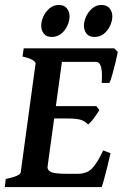

<svg xmlns="http://www.w3.org/2000/svg" viewBox="-23 -763 501 783"><path d="M457.5 -551.3Q454.6 -535.6 448.5 -510.3Q442.4 -484.9 435.5 -460.4Q428.7 -436 423.3 -424.8H391.6Q395 -465.8 389.4 -488.3Q383.8 -510.7 368.7 -510.7H208L227.5 -565.9H442.9ZM382.3 -314Q374.5 -301.3 360.4 -281.7Q346.2 -262.2 335.9 -255.4Q324.2 -268.6 306.9 -274.2Q289.6 -279.8 251 -279.8H171.4L187 -330.1H370.1ZM427.7 -138.2Q421.9 -112.3 414.8 -83.5Q407.7 -54.7 401.4 -31.7Q395 -8.8 391.6 0H-3.4L0.5 -33.2Q60.1 -45.4 61.5 -60.5L122.1 -504.4Q123 -509.8 110.6 -517.8Q98.1 -525.9 68.8 -532.2L73.7 -565.9H297.9L293 -532.2Q264.2 -529.3 247.6 -524.9Q231 -520.5 230 -514.2L170.9 -83Q169.4 -70.3 183.3 -62.3Q197.3 -54.2 252.4 -54.2H292.5Q331.1 -54.2 352.1 -75.7Q373 -97.2 397.9 -149.4ZM435.1 -696.8Q435.1 -678.2 426.3 -658.7Q417.5 -639.2 401.1 -625.7Q384.8 -612.3 362.3 -612.3Q339.8 -612.3 329.6 -626.2Q319.3 -640.1 319.3 -658.2Q319.3 -675.8 328.1 -695.3Q336.9 -714.8 353 -728.8Q369.1 -742.7 391.1 -742.7Q413.6 -742.7 424.3 -728.5Q435.1 -714.4 435.1 -696.8ZM260.7 -696.8Q260.7 -678.2 252 -658.7Q243.2 -639.2 226.8 -625.7Q210.4 -612.3 188 -612.3Q166 -612.3 155.5 -626.2Q145 -640.1 145 -658.2Q145 -675.8 153.8 -695.3Q162.6 -714.8 178.7 -728.8Q194.8 -742.7 217.3 -742.7Q239.3 -742.7 250 -728.5Q260.7 -714.4 260.7 -696.8Z"/></svg>

Font: Dai Banna SIL SemiBold
Style: Italic
Weight: 600
Italic angle: -11°
Designer: Victor Gaultney
Foundry: SIL International
Version: Version 4.000